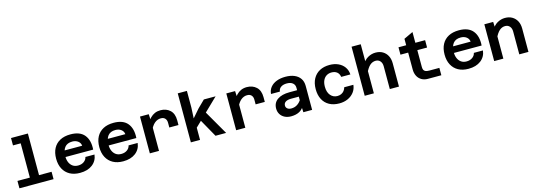

<svg xmlns="http://www.w3.org/2000/svg" viewBox="11 -1760 7778 2793"><g transform="rotate(-15 3900.0 -363.5)"><path d="M256 0V-738H394V0ZM69 0V-111H583V0ZM140 -627V-738H325V-627Z M981 12Q892 12 828.5 -23Q765 -58 730.5 -123Q696 -188 696 -277Q696 -368 730.5 -432.5Q765 -497 830 -531.5Q895 -566 987 -566Q1130 -566 1195.5 -486Q1261 -406 1251 -266H806V-362H1111Q1107 -405 1072.5 -431.5Q1038 -458 986 -458Q909 -458 871.5 -410Q834 -362 834 -271Q834 -223 851 -184Q868 -145 900.5 -122Q933 -99 981 -99Q1033 -99 1069.5 -125Q1106 -151 1114 -192H1251Q1240 -98 1168 -43Q1096 12 981 12Z M1631 12Q1542 12 1478.5 -23Q1415 -58 1380.5 -123Q1346 -188 1346 -277Q1346 -368 1380.5 -432.5Q1415 -497 1480 -531.5Q1545 -566 1637 -566Q1780 -566 1845.5 -486Q1911 -406 1901 -266H1456V-362H1761Q1757 -405 1722.5 -431.5Q1688 -458 1636 -458Q1559 -458 1521.5 -410Q1484 -362 1484 -271Q1484 -223 1501 -184Q1518 -145 1550.5 -122Q1583 -99 1631 -99Q1683 -99 1719.5 -125Q1756 -151 1764 -192H1901Q1890 -98 1818 -43Q1746 12 1631 12Z M2404 -290V-362Q2404 -402 2382 -426.5Q2360 -451 2317 -451Q2267 -451 2224 -415.5Q2181 -380 2147 -299L2132 -420Q2156 -468 2187.5 -500.5Q2219 -533 2257.5 -549.5Q2296 -566 2343 -566Q2430 -566 2486 -514Q2542 -462 2542 -362V-290ZM2033 0V-554H2165L2171 -446V0Z M2651 0V-738H2789V-488L2781 -326L2887 -448L2995 -554H3172L2789 -184V0ZM3022 0 2839 -326 2964 -378 3182 0Z M3704 -290V-362Q3704 -402 3682 -426.5Q3660 -451 3617 -451Q3567 -451 3524 -415.5Q3481 -380 3447 -299L3432 -420Q3456 -468 3487.5 -500.5Q3519 -533 3557.5 -549.5Q3596 -566 3643 -566Q3730 -566 3786 -514Q3842 -462 3842 -362V-290ZM3333 0V-554H3465L3471 -446V0Z M4345 0 4340 -108V-369Q4340 -415 4308 -441Q4276 -467 4220 -467Q4165 -467 4131 -443.5Q4097 -420 4093 -378H3959Q3964 -437 3998.5 -479Q4033 -521 4091 -543.5Q4149 -566 4225 -566Q4302 -566 4358.5 -542Q4415 -518 4446 -472.5Q4477 -427 4477 -361V0ZM4160 12Q4105 12 4063.5 -9Q4022 -30 3999 -67.5Q3976 -105 3976 -153Q3976 -239 4042 -286Q4108 -333 4226 -333H4355V-236H4222Q4170 -236 4140.5 -217Q4111 -198 4111 -161Q4111 -134 4132.5 -116Q4154 -98 4192 -98Q4243 -98 4283 -124.5Q4323 -151 4349 -197L4364 -102Q4338 -45 4286 -16.5Q4234 12 4160 12Z M4886 12Q4799 12 4735.5 -23Q4672 -58 4638.5 -123Q4605 -188 4605 -277Q4605 -368 4640.5 -433Q4676 -498 4739.5 -532Q4803 -566 4889 -566Q4962 -566 5019 -540Q5076 -514 5110 -466.5Q5144 -419 5148 -354H5010Q5002 -403 4970.5 -428Q4939 -453 4889 -453Q4846 -453 4813 -432.5Q4780 -412 4761.5 -373Q4743 -334 4743 -277Q4743 -193 4783.5 -146Q4824 -99 4886 -99Q4918 -99 4944 -111Q4970 -123 4988 -145.5Q5006 -168 5013 -197H5151Q5144 -133 5108 -86.5Q5072 -40 5015 -14Q4958 12 4886 12Z M5647 0V-343Q5647 -392 5621.5 -421.5Q5596 -451 5554 -451Q5506 -451 5467.5 -417.5Q5429 -384 5394 -308L5374 -433Q5410 -503 5465.5 -534.5Q5521 -566 5581 -566Q5644 -566 5689.5 -539Q5735 -512 5760 -464Q5785 -416 5785 -351V0ZM5269 0V-739H5407V0Z M6220 0Q6166 0 6125.5 -24Q6085 -48 6063.5 -91Q6042 -134 6042 -189V-651L6180 -716V-189Q6180 -164 6187.5 -146.5Q6195 -129 6215.5 -120Q6236 -111 6274 -111H6423V0ZM5926 -443V-554H6327V-443Z M6831 12Q6742 12 6678.5 -23Q6615 -58 6580.5 -123Q6546 -188 6546 -277Q6546 -368 6580.5 -432.5Q6615 -497 6680 -531.5Q6745 -566 6837 -566Q6980 -566 7045.5 -486Q7111 -406 7101 -266H6656V-362H6961Q6957 -405 6922.5 -431.5Q6888 -458 6836 -458Q6759 -458 6721.5 -410Q6684 -362 6684 -271Q6684 -223 6701 -184Q6718 -145 6750.5 -122Q6783 -99 6831 -99Q6883 -99 6919.5 -125Q6956 -151 6964 -192H7101Q7090 -98 7018 -43Q6946 12 6831 12Z M7597 0V-344Q7597 -392 7571.5 -421.5Q7546 -451 7504 -451Q7456 -451 7417.5 -417.5Q7379 -384 7344 -308L7324 -434Q7360 -503 7415.5 -534.5Q7471 -566 7531 -566Q7594 -566 7639.5 -539Q7685 -512 7710 -464.5Q7735 -417 7735 -352V0ZM7219 0V-554H7352L7357 -447V0Z"/></g></svg>

Font: Azeret Mono SemiBold
Style: Regular
Weight: 600
Designer: Martin Vácha
Foundry: Displaay
Version: Version 1.002